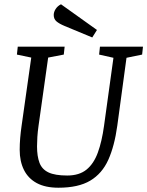

<svg xmlns="http://www.w3.org/2000/svg" viewBox="-20 -866 688 897"><path d="M126 -597 59 -611 63 -648H282L278 -611L205 -597L160 -278Q156 -250 154.5 -226Q153 -202 153 -182Q153 -136 164.5 -105.5Q176 -75 206.5 -60.5Q237 -46 294 -46Q350 -46 384 -73.5Q418 -101 437 -153Q456 -205 466 -278L510 -596L443 -611L447 -648H648L644 -611L571 -596L528 -279Q515 -184 486 -119.5Q457 -55 401.5 -22Q346 11 253 11Q192 11 152 -10.5Q112 -32 92 -72Q72 -112 72 -166Q72 -218 81 -279ZM281 -745Q257 -755 244 -766Q231 -777 231 -796Q231 -810 240 -824Q249 -838 265 -846L433 -726L411 -691Z"/></svg>

Font: Faustina VF Beta
Style: Italic
Weight: 400
Italic angle: -8°
Designer: Alfonso Garcia
Foundry: Omnibus-Type
Version: Version 1.006